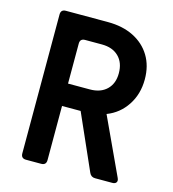

<svg xmlns="http://www.w3.org/2000/svg" viewBox="-109 -820 817 909"><g transform="rotate(15 300.0 -365.0)"><path d="M101.9 0Q77.2 0 77.2 -24.7V-705.3Q77.2 -730 101.9 -730H307.5Q380.1 -730 433.8 -703.2Q487.4 -676.4 517.1 -627.7Q546.7 -578.9 546.7 -513Q546.7 -440.7 510.7 -386Q474.8 -331.2 414.1 -307.9L543.4 -29.3Q549.5 -16.3 544.2 -8.2Q538.8 0 524.9 0H440.4Q420.3 0 412.1 -18.5L291.9 -290.1H200.7V-24.7Q200.7 0 176 0ZM200.7 -399.8H307.5Q360 -399.8 390.2 -429.1Q420.4 -458.5 420.4 -508.9Q420.4 -560.9 390.2 -590.6Q360 -620.3 307.5 -620.3H225.4Q200.7 -620.3 200.7 -595.7Z"/></g></svg>

Font: Pitagon Sans Mono
Style: Regular
Weight: 400
Monospace: yes
Designer: Travis Tran
Foundry: Pitagon
Version: Version 1.001;gftools[0.9.26]